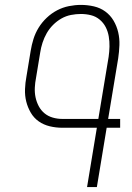

<svg xmlns="http://www.w3.org/2000/svg" viewBox="-20 -763 540 783"><path d="M335 0 375 -242H234Q208 -242 183 -248Q158 -254 138 -268Q118 -282 105.5 -303.5Q93 -325 87 -349Q81 -373 82 -399.5Q83 -426 88 -452L105 -555Q109 -580 116.5 -604Q124 -628 137.5 -650Q151 -672 170.5 -690.5Q190 -709 213 -721Q236 -733 261 -738Q286 -743 310 -743Q337 -743 363 -737Q389 -731 409.5 -716Q430 -701 443 -679Q456 -657 462 -631.5Q468 -606 467 -579Q466 -552 462 -525L421 -278H470V-242H415L375 0ZM234 -278H381L423 -531Q426 -552 426.5 -573Q427 -594 423.5 -614.5Q420 -635 411 -652.5Q402 -670 386.5 -683Q371 -696 351 -701Q331 -706 310 -706Q290 -706 269.5 -702Q249 -698 230.5 -687.5Q212 -677 196.5 -661.5Q181 -646 170.5 -627.5Q160 -609 153.5 -589Q147 -569 144 -549L127 -446Q123 -426 122 -405.5Q121 -385 125 -366Q129 -347 138 -330Q147 -313 161.5 -301Q176 -289 195 -283.5Q214 -278 234 -278Z"/></svg>

Font: Iosevka Term Curly XLt Obl
Style: Regular
Weight: 200
Italic angle: -9°
Designer: Belleve Invis
Foundry: Belleve Invis
Version: Version 32.3.0